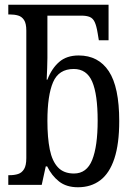

<svg xmlns="http://www.w3.org/2000/svg" viewBox="-20 -780 569 810"><path d="M309 10Q260 10 229 -14.5Q198 -39 179 -78H173L156 0H15V-41H22Q41 -41 56.5 -46Q72 -51 81.5 -66.5Q91 -82 91 -113V-651Q91 -681 81.5 -695.5Q72 -710 56.5 -714.5Q41 -719 22 -719H15V-760H438V-610H397L392 -640Q387 -671 379.5 -687Q372 -703 358.5 -708.5Q345 -714 323 -714H180V-575Q180 -558 180 -536Q180 -514 179 -493Q178 -472 177.5 -458Q177 -444 177 -444H180Q198 -491 229.5 -518.5Q261 -546 312 -546Q395 -546 439 -479.5Q483 -413 483 -269Q483 -173 462.5 -111Q442 -49 403 -19.5Q364 10 309 10ZM292 -48Q346 -48 369 -105.5Q392 -163 392 -271Q392 -382 369 -435.5Q346 -489 291 -489Q228 -489 204 -433.5Q180 -378 180 -270Q180 -199 190 -149.5Q200 -100 224.5 -74Q249 -48 292 -48Z"/></svg>

Font: Noto Serif Condensed
Style: Regular
Weight: 400
Width: 3
Designer: Monotype Design Team
Foundry: Monotype Imaging Inc.
Version: Version 2.015